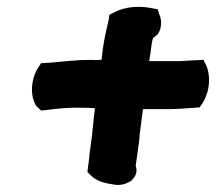

<svg xmlns="http://www.w3.org/2000/svg" viewBox="-20 -616 625 556"><path d="M91 -421C68 -385 68 -338 83 -313L84 -310L99 -296L110 -297C143 -301 176 -305 209 -304C209 -304 255 -304 255 -302C252 -283 248 -236 246 -220L239 -168C239 -162 238 -156 237 -148L233 -118L240 -111C259 -90 286 -85 313 -81C333 -78 350 -86 361 -93C370 -104 380 -114 373 -136L382 -201C383 -210 384 -218 385 -231C387 -246 392 -283 394 -300H473C499 -300 522 -303 543 -304L558 -305L567 -318C590 -355 590 -403 575 -431L569 -443L555 -442C539 -441 524 -441 503 -439H412L416 -464C418 -479 419 -492 423 -506C426 -508 433 -513 437 -517C454 -543 444 -569 440 -578L437 -589L426 -591C387 -600 344 -598 310 -580L297 -573L295 -560C289 -534 282 -505 278 -476L274 -443C271 -443 264 -442 259 -442C244 -443 228 -442 215 -442H213C186 -440 158 -438 132 -435L99 -433Z"/></svg>

Font: Hussar Pisanka
Style: BlkKur
Weight: 700
Designer: Robert Jablonski
Foundry: Cannot Into Space Fonts
Version: Version 1.070